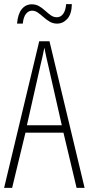

<svg xmlns="http://www.w3.org/2000/svg" viewBox="-20 -915 432 935"><path d="M353 0 289 -269H104L39 0H0L171 -714H221L392 0ZM215 -596Q209 -622 204.5 -641.5Q200 -661 196 -683Q192 -661 187.5 -641.5Q183 -622 177 -597L111 -305H281ZM63 -800Q67 -847 86 -870.5Q105 -894 135 -894Q155 -894 171 -884.5Q187 -875 200.5 -862.5Q214 -850 227.5 -840.5Q241 -831 257 -831Q276 -831 288 -848Q300 -865 302 -895H330Q329 -847 308 -823.5Q287 -800 258 -800Q238 -800 222 -809.5Q206 -819 192 -831.5Q178 -844 164.5 -853.5Q151 -863 136 -863Q119 -863 106.5 -847.5Q94 -832 91 -800Z"/></svg>

Font: Noto Sans Arabic ExtCond ExtLt
Style: Regular
Weight: 200
Width: 2
Designer: Monotype Design Team, Nadine Chahine, Nizar Qandah and Khaled Hosny
Foundry: Monotype Imaging Inc.
Version: Version 2.012; ttfautohint (v1.8.4.7-5d5b)